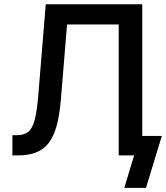

<svg xmlns="http://www.w3.org/2000/svg" viewBox="-20 -748 799 924"><path d="M39.6 0V-97.2H59.1Q94.2 -97.2 114.7 -112.5Q135.3 -127.9 146.5 -169.2Q157.7 -210.4 164.1 -287.6L200.2 -727.5H664.6V0H551.3V-630.4H302.7L272.9 -267.1Q266.6 -194.8 252.9 -143.8Q239.3 -92.8 215.1 -61Q190.9 -29.3 154.1 -14.6Q117.2 0 65.4 0ZM578.1 156.2 625.5 0H590.8V-93.8H758.8L682.6 156.2Z"/></svg>

Font: V-Inter
Style: Medium-500
Weight: 500
Designer: Rasmus Andersson
Foundry: rsms
Version: Version 4.000;git-4146feb